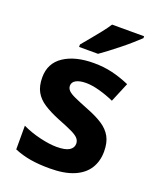

<svg xmlns="http://www.w3.org/2000/svg" viewBox="-143 -854 788 952"><g transform="rotate(20 251.0 -378.0)"><path d="M460 -161Q460 -109 435.5 -70.5Q411 -32 361 -11Q311 10 234 10Q176 10 132 2.5Q88 -5 47 -22V-147Q91 -126 142 -114Q193 -102 230 -102Q276 -102 296.5 -115Q317 -128 317 -150Q317 -165 307 -177Q297 -189 270 -202Q243 -215 194 -234Q145 -254 112 -275.5Q79 -297 62.5 -327Q46 -357 46 -402Q46 -477 105.5 -516.5Q165 -556 263 -556Q316 -556 361.5 -545Q407 -534 453 -514L410 -411Q372 -428 332 -439Q292 -450 261 -450Q227 -450 208 -439.5Q189 -429 189 -410Q189 -396 199.5 -385Q210 -374 236.5 -362Q263 -350 311 -331Q360 -312 393 -290.5Q426 -269 443 -238.5Q460 -208 460 -161ZM451 -756Q436 -742 413 -721.5Q390 -701 363 -679.5Q336 -658 310.5 -638.5Q285 -619 266 -606H166V-619Q182 -638 203.5 -664Q225 -690 246.5 -717Q268 -744 282 -766H451Z"/></g></svg>

Font: Noto Sans Lao Looped
Style: Bold
Weight: 700
Designer: Mark Frömberg, Ben Mitchell
Foundry: The Fontpad Ltd
Version: Version 1.001